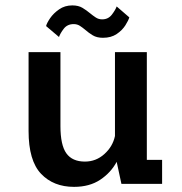

<svg xmlns="http://www.w3.org/2000/svg" viewBox="-20 -698 690 729"><path d="M261 11.5Q183 11.5 135.8 -38.2Q88.5 -88 88.5 -200.5V-500H209.5V-219.5Q209.5 -147 232 -115.8Q254.5 -84.5 302.5 -84.5Q344.5 -84.5 376.2 -113Q408 -141.5 416.5 -181.5V-500H537.5V-91H595.5V0H441L423 -83.5Q401 -42.5 360.5 -15.5Q320 11.5 261 11.5ZM371 -554.5Q347.5 -554.5 332 -564Q316.5 -573.5 304.5 -584Q294 -593 283.5 -599.8Q273 -606.5 260 -606.5Q235.5 -606.5 222 -588.8Q208.5 -571 204 -557.5L155 -599Q157.5 -610 170.2 -628.8Q183 -647.5 204.5 -662.5Q226 -677.5 254.5 -677.5Q278 -677.5 293.5 -668Q309 -658.5 321.5 -648Q333 -638.5 343.8 -631.5Q354.5 -624.5 368 -624.5Q391 -624.5 404.8 -642.5Q418.5 -660.5 423 -673.5L471 -632Q467.5 -620 455.8 -601.5Q444 -583 423 -568.8Q402 -554.5 371 -554.5Z"/></svg>

Font: Trispace Medium
Style: Regular
Weight: 500
Designer: Tyler Finck
Foundry: Etcetera Type Company
Version: Version 1.210; ttfautohint (v1.8.3)